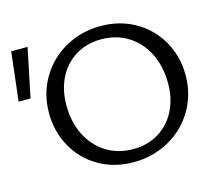

<svg xmlns="http://www.w3.org/2000/svg" viewBox="-108 -788 1052 918"><g transform="rotate(-15 418.5 -329.0)"><path d="M115 -325Q115 -421 161 -498.5Q207 -576 286 -620Q365 -664 460 -664Q555 -664 631 -620.5Q707 -577 750 -501Q793 -425 793 -333Q793 -237 747 -159.5Q701 -82 621.5 -38Q542 6 446 6Q351 6 275.5 -37.5Q200 -81 157.5 -157Q115 -233 115 -325ZM-11 -416 17 -658H98L48 -416ZM702 -316Q702 -400 669.5 -465Q637 -530 579 -566Q521 -602 446 -602Q376 -602 321 -569Q266 -536 235.5 -476.5Q205 -417 205 -340Q205 -257 237.5 -192Q270 -127 328 -91Q386 -55 461 -55Q531 -55 586 -88Q641 -121 671.5 -180.5Q702 -240 702 -316Z"/></g></svg>

Font: Ysabeau Infant Medium
Style: Regular
Weight: 500
Designer: Christian Thalmann (Catharsis Fonts)
Version: Version 0.003